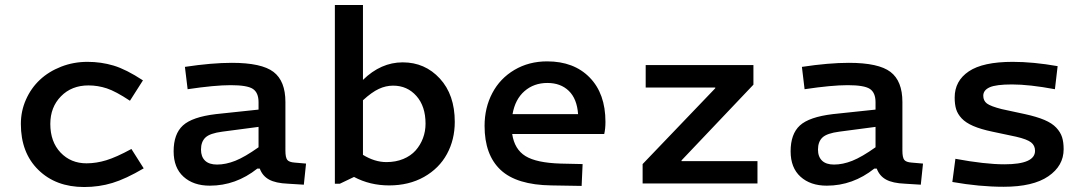

<svg xmlns="http://www.w3.org/2000/svg" viewBox="-20 -730 4336 764"><path d="M332 -390.1Q265.1 -390.1 222.7 -346.9Q180.2 -303.7 180.2 -236.8Q180.2 -166 220.9 -123Q261.7 -80.1 324.2 -80.1Q362.8 -80.1 402.8 -92.3Q442.9 -104.5 502.9 -137.2L551.8 -60.1Q480.5 -18.1 427.2 -2Q374 14.2 314.9 14.2Q202.1 14.2 132.6 -54Q63 -122.1 63 -236.8Q63 -288.1 83.3 -333.7Q103.5 -379.4 138.7 -412.4Q173.8 -445.3 223.1 -464.6Q272.5 -483.9 328.1 -483.9Q382.3 -483.9 432.1 -469Q481.9 -454.1 548.8 -410.2L497.1 -329.1Q440.4 -366.7 404.8 -378.4Q369.1 -390.1 332 -390.1Z M1115.7 -130.9Q1115.7 -103.5 1123 -94Q1130.4 -84.5 1152.8 -83L1197.8 -79.1L1189 4.9L1126 1Q1077.1 -1 1050.8 -15.4Q1024.4 -29.8 1013.7 -59.1H1003.9Q918.5 8.8 814.9 8.8Q749.5 8.8 710.2 -26.9Q670.9 -62.5 670.9 -127.9Q670.9 -196.8 707.8 -230.7Q744.6 -264.6 838.9 -275.9L1008.8 -293.9V-323.2Q1008.8 -361.3 986.3 -376.2Q963.9 -391.1 897.9 -391.1Q834.5 -391.1 726.6 -375L715.8 -463.9Q822.8 -480 902.8 -480Q1021 -480 1068.4 -443.8Q1115.7 -407.7 1115.7 -324.2ZM843.8 -75.2Q878.4 -75.2 916.5 -90.3Q954.6 -105.5 1008.8 -144V-225.1L864.7 -206.1Q815.4 -199.7 797.6 -182.9Q779.8 -166 779.8 -134.8Q779.8 -106.4 795.9 -90.8Q812 -75.2 843.8 -75.2Z M1424.3 -710V-412.1Q1495.6 -481.9 1582.5 -481.9Q1670.9 -481.9 1730.2 -417.5Q1789.6 -353 1789.6 -245.1Q1789.6 -174.3 1758.5 -117.2Q1727.5 -60.1 1667.5 -26.1Q1607.4 7.8 1528.3 7.8Q1452.1 7.8 1388.7 -25.9L1332.5 1H1312.5V-710ZM1544.4 -389.2Q1515.1 -389.2 1487.3 -376.2Q1459.5 -363.3 1424.3 -331.1V-113.8Q1471.2 -85 1517.6 -85Q1554.7 -85 1584.7 -97.4Q1614.7 -109.9 1633.8 -131.3Q1652.8 -152.8 1663.1 -180.2Q1673.3 -207.5 1673.3 -237.8Q1673.3 -307.1 1637 -348.1Q1600.6 -389.2 1544.4 -389.2Z M2210.4 -79.1 2298.3 -77.1 2294.4 9.8 2174.3 7.8Q2035.6 5.9 1971.9 -54Q1908.2 -113.8 1908.2 -229Q1908.2 -301.3 1939 -359.6Q1969.7 -418 2027.1 -451.9Q2084.5 -485.8 2157.2 -485.8Q2263.7 -485.8 2326.4 -421.6Q2389.2 -357.4 2389.2 -245.1Q2389.2 -217.3 2384.3 -196.8H2018.1Q2027.3 -135.7 2071 -108.9Q2114.7 -82 2210.4 -79.1ZM2158.2 -399.9Q2104.5 -399.9 2067.1 -367.4Q2029.8 -335 2019.5 -275.9H2280.3Q2275.9 -336.9 2243.4 -368.4Q2210.9 -399.9 2158.2 -399.9Z M2537.1 0V-77.1L2826.2 -378.9V-381.8H2549.3V-471.2H2978V-393.1L2691.9 -91.8V-88.9H2994.1V0Z M3570.8 -130.9Q3570.8 -103.5 3578.1 -94Q3585.4 -84.5 3607.9 -83L3652.8 -79.1L3644 4.9L3581.1 1Q3532.2 -1 3505.9 -15.4Q3479.5 -29.8 3468.8 -59.1H3459Q3373.5 8.8 3270 8.8Q3204.6 8.8 3165.3 -26.9Q3126 -62.5 3126 -127.9Q3126 -196.8 3162.8 -230.7Q3199.7 -264.6 3293.9 -275.9L3463.9 -293.9V-323.2Q3463.9 -361.3 3441.4 -376.2Q3418.9 -391.1 3353 -391.1Q3289.6 -391.1 3181.6 -375L3170.9 -463.9Q3277.8 -480 3357.9 -480Q3476.1 -480 3523.4 -443.8Q3570.8 -407.7 3570.8 -324.2ZM3298.8 -75.2Q3333.5 -75.2 3371.6 -90.3Q3409.7 -105.5 3463.9 -144V-225.1L3319.8 -206.1Q3270.5 -199.7 3252.7 -182.9Q3234.9 -166 3234.9 -134.8Q3234.9 -106.4 3251 -90.8Q3267.1 -75.2 3298.8 -75.2Z M4212.4 -136.2Q4212.4 -70.3 4151.6 -28.6Q4090.8 13.2 3973.6 13.2Q3877 13.2 3769.5 -5.9L3781.7 -98.1Q3899.4 -76.2 3976.6 -76.2Q4098.6 -76.2 4098.6 -129.9Q4098.6 -150.9 4083 -163.3Q4067.4 -175.8 4023.4 -186L3928.7 -206.1Q3882.3 -215.8 3852.5 -228.8Q3822.8 -241.7 3806.6 -259Q3790.5 -276.4 3784.7 -295.4Q3778.8 -314.5 3778.8 -341.8Q3778.8 -408.2 3835 -446Q3891.1 -483.9 4009.8 -483.9Q4091.3 -483.9 4188.5 -466.8L4177.7 -375Q4075.7 -394 4006.8 -394Q3943.4 -394 3918 -382.6Q3892.6 -371.1 3892.6 -349.1Q3892.6 -329.1 3907.2 -318.1Q3921.9 -307.1 3965.8 -295.9L4058.6 -275.9Q4105.5 -265.6 4136 -252.7Q4166.5 -239.7 4183.1 -221.9Q4199.7 -204.1 4206.1 -184.3Q4212.4 -164.6 4212.4 -136.2Z"/></svg>

Font: IntelOne Mono Medium
Style: Regular
Weight: 500
Designer: Fred Shallcrass
Foundry: Frere-Jones Type LLC
Version: Version 1.200;hotconv 1.1.0;makeotfexe 2.6.0;FJTRelease1.2